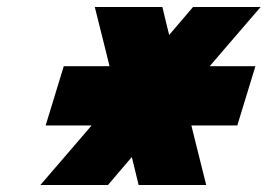

<svg xmlns="http://www.w3.org/2000/svg" viewBox="-20 -805 768 551"><path d="M465.5 -704.7 496.5 -741 534 -785H728L619.5 -659L581.8 -615H628H713L661 -445H576H529.2L540.3 -400L571.8 -274H377.8L367.2 -318L358.3 -354.3L327.2 -318L289.8 -274H95.8L204.3 -400L242.9 -445H196H111L163 -615H248H294.3L283.5 -659L252 -785H446L456.5 -741Z"/></svg>

Font: Nordica Plus
Style: NordicaClassicBkObl
Weight: 900
Version: Version 1.01